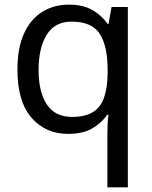

<svg xmlns="http://www.w3.org/2000/svg" viewBox="-20 -566 655 826"><path d="M442 11Q442 -7 443 -31Q444 -55 447 -72H441Q418 -38 377.5 -14Q337 10 273 10Q176 10 115.5 -59.5Q55 -129 55 -267Q55 -359 83 -421Q111 -483 161 -514.5Q211 -546 276 -546Q339 -546 379 -522Q419 -498 443 -463H447L460 -536H530V240H442ZM290 -63Q345 -63 378.5 -83Q412 -103 427 -144.5Q442 -186 443 -248V-266Q443 -368 409 -420.5Q375 -473 288 -473Q216 -473 181 -416.5Q146 -360 146 -265Q146 -170 181.5 -116.5Q217 -63 290 -63Z"/></svg>

Font: ugurmukhi15
Style: Book
Weight: 400
Designer: Jelle Bosma - Monotype Design Team
Foundry: Monotype Imaging Inc.
Version: Version 2.003